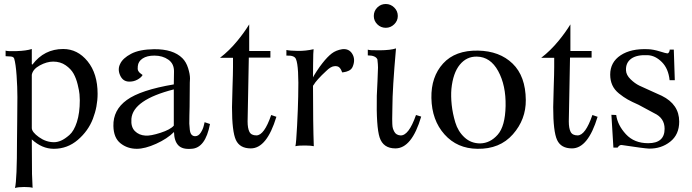

<svg xmlns="http://www.w3.org/2000/svg" viewBox="-20 -730 3458 960"><path d="M468 -261Q468 -197 444.5 -136Q421 -75 369 -30.5Q317 14 249 14Q190 14 139 -33L140 132V139Q140 143 143 209Q131 205 101 205Q71 205 55 210Q65 168 65 -28Q65 -44 66 -120.5Q67 -197 67 -245Q67 -293 63 -351.5Q59 -410 51 -437Q49 -443 43 -445.5Q37 -448 25 -448Q13 -448 8 -449V-477Q16 -473 63.5 -474.5Q111 -476 139 -485V-409L142 -407Q201 -485 296 -485Q368 -485 418 -423.5Q468 -362 468 -261ZM379 -229Q379 -242 377.5 -259Q376 -276 368.5 -307Q361 -338 348 -361.5Q335 -385 308.5 -403.5Q282 -422 246 -422Q214 -422 179 -403Q144 -384 139 -356V-90Q139 -70 174.5 -44.5Q210 -19 250 -19Q267 -19 285.5 -27Q304 -35 327 -55Q350 -75 364.5 -120Q379 -165 379 -229Z M1030 -110Q1007 11 937 14Q892 18 871.5 -3.5Q851 -25 850 -70Q816 -36 760.5 -11Q705 14 664 14Q617 14 582.5 -13.5Q548 -41 547 -100Q545 -180 614 -230Q683 -280 849 -308L850 -371Q851 -411 822 -431.5Q793 -452 752 -452Q715 -452 693 -437.5Q671 -423 669 -399Q667 -384 671 -376Q675 -368 683 -362.5Q691 -357 693 -355Q686 -342 666.5 -331.5Q647 -321 624 -322Q594 -323 580.5 -353.5Q567 -384 581 -411Q594 -439 635.5 -461Q677 -483 750 -484Q846 -485 892 -439Q911 -420 920.5 -389.5Q930 -359 930 -338L929 -317L928 -196Q928 -183 927 -154Q926 -125 926.5 -112Q927 -99 929 -81.5Q931 -64 938 -56.5Q945 -49 956 -49Q972 -49 983.5 -66.5Q995 -84 999 -102L1003 -119ZM849 -283Q645 -231 637 -136V-134Q634 -95 654.5 -74.5Q675 -54 707 -52Q733 -50 782.5 -66Q832 -82 849 -102Z M1362 -146Q1314 12 1234 12Q1179 12 1159.5 -30Q1140 -72 1140 -194Q1140 -221 1142.5 -292.5Q1145 -364 1145 -395V-441H1080Q1126 -476 1167 -526Q1200 -566 1226 -608V-475H1332V-442H1224V-438Q1224 -413 1221 -278Q1218 -143 1218 -123Q1218 -89 1227 -71Q1236 -53 1262 -53Q1301 -53 1336 -155Z M1744 -398Q1741 -390 1735.5 -384.5Q1730 -379 1723 -376Q1716 -373 1711 -371.5Q1706 -370 1699 -369Q1692 -368 1691 -368Q1686 -383 1677.5 -392Q1669 -401 1651 -399Q1633 -397 1611 -375Q1587 -353 1570.5 -334.5Q1554 -316 1550 -308L1545 -301Q1545 -109 1549 1Q1538 -2 1506.5 -2.5Q1475 -3 1457 1Q1461 -14 1465.5 -102.5Q1470 -191 1471 -248Q1475 -399 1460 -434Q1453 -454 1412 -452V-480Q1431 -476 1470 -475.5Q1509 -475 1548 -484Q1546 -473 1545.5 -409Q1545 -345 1545 -343Q1546 -347 1562.5 -372.5Q1579 -398 1592 -414Q1617 -446 1638.5 -462.5Q1660 -479 1691 -484Q1725 -488 1741.5 -460.5Q1758 -433 1744 -398Z M1969 -650Q1969 -626 1951 -608.5Q1933 -591 1909 -591Q1884 -591 1866.5 -608.5Q1849 -626 1849 -650Q1849 -675 1866.5 -692.5Q1884 -710 1909 -710Q1933 -710 1951 -692.5Q1969 -675 1969 -650ZM2086 -147Q2039 12 1957 12Q1896 12 1878 -43Q1861 -96 1864 -251Q1865 -272 1867.5 -325Q1870 -378 1870 -392.5Q1870 -407 1867 -433Q1858 -453 1819 -453V-482Q1824 -478 1878.5 -478.5Q1933 -479 1960 -488Q1942 -284 1942 -195Q1942 -184 1941.5 -165Q1941 -146 1941 -135.5Q1941 -125 1941.5 -110.5Q1942 -96 1944.5 -88Q1947 -80 1951.5 -71.5Q1956 -63 1963.5 -58.5Q1971 -54 1981 -53Q2023 -49 2060 -155Z M2609 -230Q2610 -133 2544.5 -58.5Q2479 16 2367 14Q2266 13 2202.5 -58Q2139 -129 2137 -240Q2135 -346 2195.5 -412.5Q2256 -479 2370 -477Q2478 -475 2543 -412Q2608 -349 2609 -230ZM2508 -200Q2510 -303 2471 -374.5Q2432 -446 2364 -447Q2313 -448 2279 -406.5Q2245 -365 2237 -285Q2234 -249 2238.5 -206Q2243 -163 2256.5 -118Q2270 -73 2302.5 -43Q2335 -13 2381 -13Q2431 -14 2468.5 -56.5Q2506 -99 2508 -200Z M2968 -146Q2920 12 2840 12Q2785 12 2765.5 -30Q2746 -72 2746 -194Q2746 -221 2748.5 -292.5Q2751 -364 2751 -395V-441H2686Q2732 -476 2773 -526Q2806 -566 2832 -608V-475H2938V-442H2830V-438Q2830 -413 2827 -278Q2824 -143 2824 -123Q2824 -89 2833 -71Q2842 -53 2868 -53Q2907 -53 2942 -155Z M3376 -122Q3376 -57 3331 -21.5Q3286 14 3225 13Q3200 12 3088 -5Q3077 -6 3068 8H3047L3037 -156L3061 -155Q3068 -104 3109.5 -59Q3151 -14 3221 -14Q3303 -14 3303 -86Q3303 -140 3251 -164L3173 -206Q3139 -221 3118.5 -232.5Q3098 -244 3075 -262.5Q3052 -281 3041.5 -304.5Q3031 -328 3031 -357Q3031 -419 3083 -453.5Q3135 -488 3221 -484Q3247 -483 3279 -473Q3311 -463 3317 -463Q3321 -463 3324 -467.5Q3327 -472 3328 -477Q3329 -482 3328 -482H3349L3354 -329H3328Q3322 -387 3289.5 -419.5Q3257 -452 3220 -454Q3164 -457 3136 -436.5Q3108 -416 3110 -378Q3111 -355 3132.5 -334Q3154 -313 3176.5 -302Q3199 -291 3238 -274Q3277 -257 3289 -251Q3376 -208 3376 -122Z"/></svg>

Font: GFS Artemisia
Style: Regular
Weight: 400
Designer: Takis Katsoulidis and George D. Matthiopoulos
Foundry: Takis Katsoulidis and George D. Matthiopoulos
Version: Version 1.0